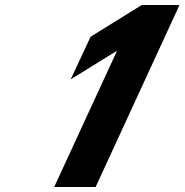

<svg xmlns="http://www.w3.org/2000/svg" viewBox="-20 -734 739 769"><path d="M449 -531 197 15H363L699 -714H548L343 -587L263 -416Z"/></svg>

Font: Passageway
Style: BdSuIt
Weight: 700
Foundry: Ascender Corporation
Version: Version 1.11